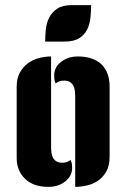

<svg xmlns="http://www.w3.org/2000/svg" viewBox="-20 -728 492 748"><path d="M179 -156Q179 -144 180.5 -133Q182 -122 186.5 -113.5Q191 -105 199.5 -99.5Q208 -94 223 -94Q231 -94 239.5 -96.5Q248 -99 255 -105Q259 -97 260 -89.5Q261 -82 261 -74Q261 -42 234 -21Q207 0 169 0Q109 0 77 -32Q45 -64 45 -112V-390Q45 -423 57.5 -445.5Q70 -468 89.5 -482Q109 -496 132.5 -502Q156 -508 179 -508ZM407 -118Q407 -83 394.5 -60.5Q382 -38 362.5 -24.5Q343 -11 319 -5.5Q295 0 273 0V-352Q273 -364 271.5 -375Q270 -386 265.5 -394.5Q261 -403 252.5 -408.5Q244 -414 229 -414Q221 -414 212.5 -411.5Q204 -409 197 -403Q193 -411 192 -418.5Q191 -426 191 -434Q191 -466 218 -487Q245 -508 283 -508Q343 -508 375 -477.5Q407 -447 407 -390ZM156 -566Q156 -588 158.5 -613Q161 -638 171.5 -659Q182 -680 202.5 -694Q223 -708 259 -708H335Q335 -685 332.5 -660Q330 -635 320 -614Q310 -593 289 -579.5Q268 -566 232 -566Z"/></svg>

Font: Kenia
Style: Regular
Weight: 400
Designer: Julia Petretta
Foundry: Julia Petretta
Version: Version 1.001